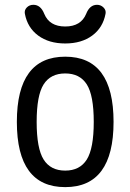

<svg xmlns="http://www.w3.org/2000/svg" viewBox="-20 -765 540 795"><path d="M336.9 -708Q351.6 -745.1 381.8 -745.1Q397.5 -745.1 408.7 -733.9Q419.9 -722.7 417 -708Q406.2 -650.4 361.8 -617.7Q317.4 -585 250 -585Q182.6 -585 138.2 -617.7Q93.8 -650.4 83 -708Q80.1 -722.7 90.8 -733.9Q101.6 -745.1 118.2 -745.1Q148.4 -745.1 163.1 -708Q184.6 -655.3 250 -655.3Q315.4 -655.3 336.9 -708ZM339.4 -415.5Q310.5 -460.9 250 -460.9Q189.5 -460.9 160.6 -415.5Q131.8 -370.1 131.8 -260.3Q131.8 -150.4 160.6 -104.5Q189.5 -58.6 250 -58.6Q310.5 -58.6 339.4 -104.5Q368.2 -150.4 368.2 -260.3Q368.2 -370.1 339.4 -415.5ZM450.2 -260.3Q450.2 9.8 250 9.8Q49.8 9.8 49.8 -260.3Q49.8 -530.3 250 -530.3Q450.2 -530.3 450.2 -260.3Z"/></svg>

Font: Rounded-X Mgen+ 2m regular
Style: Regular
Weight: 400
Designer: [Source Han Sans]
Ryoko NISHIZUKA  (kana & ideographs); Paul D. Hunt (Latin, Greek & Cyrillic); Wenlong ZHANG  (bopomofo
Version: Version 1.059.20150602